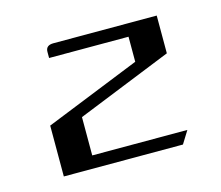

<svg xmlns="http://www.w3.org/2000/svg" viewBox="-58 -384 524 456"><g transform="rotate(-15 204.0 -156.0)"><path d="M47.9 0V-125L282.2 -219.2V-280.8H86.9V-295.9Q86.9 -312 106 -312H359.9V-219.2L126 -125V-30.8H359.9L340.8 0Z"/></g></svg>

Font: Hhenum
Style: Regular
Weight: 400
Designer: T. Christopher White
Version: Version 1.0